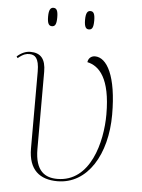

<svg xmlns="http://www.w3.org/2000/svg" viewBox="-53 -780 617 833"><g transform="rotate(5 255.0 -364.0)"><path d="M307 -658C320 -658 327 -666 327 -698C327 -729 320 -738 307 -738C295 -738 287 -729 287 -698C287 -666 295 -658 307 -658ZM146 -658C159 -658 166 -666 166 -698C166 -729 159 -738 146 -738C134 -738 126 -729 126 -698C126 -666 134 -658 146 -658ZM228 10C360 10 440 -126 440 -298C440 -467 396 -544 344 -544C333 -544 316 -538 313 -516C365 -505 415 -455 415 -297C415 -177 371 0 227 0C175 0 130 -24 130 -122V-458C130 -514 108 -539 63 -539C44 -539 24 -531 5 -514L10 -507C34 -527 47 -529 59 -529C83 -529 102 -517 102 -456V-122C102 -28 152 10 228 10Z"/></g></svg>

Font: Noto Serif Display Thin
Style: Regular
Weight: 100
Designer: Monotype Design Team
Foundry: Monotype Imaging Inc.
Version: Version 2.009